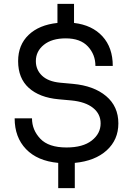

<svg xmlns="http://www.w3.org/2000/svg" viewBox="-20 -847 692 996"><path d="M282 -2Q174 -12 115 -73.5Q56 -135 56 -233H146Q146 -173 189 -127.5Q232 -82 325 -82Q410 -82 456 -118Q502 -154 502 -207Q502 -256 462.5 -287.5Q423 -319 350 -326L284 -332Q185 -341 129.5 -391Q74 -441 74 -530Q74 -614 128.5 -666Q183 -718 278 -728V-827H364V-728Q458 -717 511.5 -658.5Q565 -600 565 -505H475Q475 -564 436 -606Q397 -648 321 -648Q249 -648 207.5 -614.5Q166 -581 166 -530Q166 -485 198 -454.5Q230 -424 292 -418L358 -412Q467 -402 530.5 -348.5Q594 -295 594 -207Q594 -122 533.5 -67Q473 -12 368 -2V129H282Z"/></svg>

Font: Cazoo Sans
Style: Regular
Weight: 400
Designer: Jonathan Barnbrook, Julián Moncada
Foundry: Barnbrook Fonts
Version: Version 2.000;Glyphs 3.3 (3337)